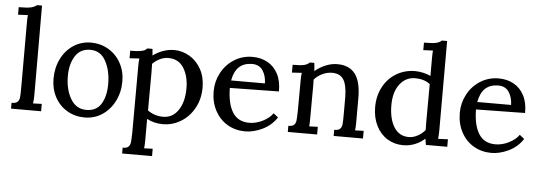

<svg xmlns="http://www.w3.org/2000/svg" viewBox="-56 -863 3580 1272"><g transform="rotate(5 1734.5 -227.0)"><path d="M231 6H31V-33H32Q59 -32 70.5 -43.5Q82 -55 84 -74.5Q86 -94 86 -138V-568Q86 -600 88 -621L23 -618V-668H24Q82 -668 105.5 -674Q129 -680 143 -692H176L177 -96Q177 -65 173 -41L231 -43Z M750 -238Q750 -166 720 -106.5Q690 -47 638 -12.5Q586 22 521 22Q457 22 405 -8.5Q353 -39 323.5 -93.5Q294 -148 294 -216Q294 -289 323.5 -348.5Q353 -408 405 -442Q457 -476 521 -476Q585 -476 637.5 -445Q690 -414 720 -359.5Q750 -305 750 -238ZM387 -243Q387 -153 423.5 -91Q460 -29 528 -29Q596 -29 627 -80.5Q658 -132 658 -212Q658 -301 623.5 -364.5Q589 -428 521 -428Q454 -428 420.5 -375Q387 -322 387 -243Z M1283 -244Q1283 -167 1249.5 -106.5Q1216 -46 1160.5 -12.5Q1105 21 1041 21Q982 21 935 -5V135Q935 173 932 191L989 189V238H790V199H791Q817 200 828.5 188.5Q840 177 842 157.5Q844 138 845 94L846 -345Q846 -380 849 -399L784 -395V-445H785Q826 -445 848 -448.5Q870 -452 878.5 -456.5Q887 -461 896 -470H930Q933 -435 934 -426Q962 -448 999.5 -461.5Q1037 -475 1074 -475Q1129 -475 1177 -446.5Q1225 -418 1254 -365.5Q1283 -313 1283 -244ZM1177 -229Q1177 -309 1143 -364Q1109 -419 1040 -419Q1011 -419 983.5 -405.5Q956 -392 936 -371Q937 -364 937 -310L936 -61Q982 -28 1039 -28Q1102 -28 1139.5 -83.5Q1177 -139 1177 -229Z M1589 21Q1524 21 1471.5 -9.5Q1419 -40 1388.5 -96.5Q1358 -153 1358 -226Q1358 -291 1388.5 -348.5Q1419 -406 1473.5 -440.5Q1528 -475 1596 -475Q1651 -475 1695 -451Q1739 -427 1764.5 -379Q1790 -331 1789 -262H1788L1462 -257H1463Q1464 -152 1500 -95Q1536 -38 1611 -38Q1655 -38 1699.5 -60Q1744 -82 1766 -114H1768L1798 -90Q1762 -35 1703 -7Q1644 21 1589 21ZM1467 -307H1692Q1691 -358 1667.5 -393Q1644 -428 1597 -428Q1544 -428 1511.5 -399Q1479 -370 1467 -307Z M2371 0H2176V-41Q2203 -40 2214.5 -51.5Q2226 -63 2228 -82.5Q2230 -102 2230 -145V-265Q2229 -343 2206 -379.5Q2183 -416 2129 -416Q2097 -416 2064.5 -400.5Q2032 -385 2011 -360Q2012 -351 2012 -328L2011 -103Q2011 -66 2009 -49L2066 -51V0H1871V-41Q1898 -40 1909 -51.5Q1920 -63 1922 -81.5Q1924 -100 1925 -145L1926 -345Q1926 -379 1929 -398L1864 -394V-446Q1922 -446 1942.5 -452Q1963 -458 1976 -470V-471H2006V-469Q2009 -453 2011 -415V-417Q2043 -444 2082 -460Q2121 -476 2159 -476Q2239 -476 2278 -424.5Q2317 -373 2317 -265V-103Q2317 -66 2314 -49L2371 -51Z M2932 6H2790Q2784 -25 2783 -35Q2755 -9 2718 6Q2681 21 2639 21Q2581 21 2534 -8Q2487 -37 2460 -91Q2433 -145 2433 -215Q2433 -289 2464.5 -348.5Q2496 -408 2552 -441.5Q2608 -475 2677 -475Q2703 -475 2731.5 -468.5Q2760 -462 2780 -452V-568Q2780 -600 2782 -621L2718 -618V-668H2719Q2778 -668 2800.5 -674Q2823 -680 2835 -692H2870V-96Q2870 -73 2867 -41L2932 -44ZM2779 -140 2780 -398Q2740 -428 2682 -428Q2618 -428 2578.5 -376Q2539 -324 2539 -237Q2539 -146 2573.5 -91Q2608 -36 2672 -36Q2701 -36 2730 -51.5Q2759 -67 2780 -92Q2779 -107 2779 -140Z M3226 21Q3161 21 3108.5 -9.5Q3056 -40 3025.5 -96.5Q2995 -153 2995 -226Q2995 -291 3025.5 -348.5Q3056 -406 3110.5 -440.5Q3165 -475 3233 -475Q3288 -475 3332 -451Q3376 -427 3401.5 -379Q3427 -331 3426 -262H3425L3099 -257H3100Q3101 -152 3137 -95Q3173 -38 3248 -38Q3292 -38 3336.5 -60Q3381 -82 3403 -114H3405L3435 -90Q3399 -35 3340 -7Q3281 21 3226 21ZM3104 -307H3329Q3328 -358 3304.5 -393Q3281 -428 3234 -428Q3181 -428 3148.5 -399Q3116 -370 3104 -307Z"/></g></svg>

Font: Sumana
Style: Regular
Weight: 400
Designer: Cyreal, Alexei Vanyashin (Devanagari), Olga Karpushina (Latin)
Foundry: Cyreal
Version: Version 1.015;PS 001.015;hotconv 1.0.70;makeotf.lib2.5.58329